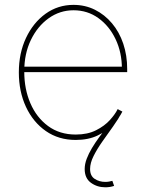

<svg xmlns="http://www.w3.org/2000/svg" viewBox="-20 -569 602 796"><path d="M293.9 11.2Q223.1 11.2 170.2 -25.6Q117.2 -62.5 87.6 -126Q58.1 -189.5 58.1 -269Q58.1 -348.6 87.9 -411.9Q117.7 -475.1 168.9 -512Q220.2 -548.8 284.7 -548.8Q333 -548.8 373.5 -528.6Q414.1 -508.3 444.3 -472.4Q474.6 -436.5 491 -387.9Q507.3 -339.4 507.3 -282.7V-270H69.8V-292.5H494.6L485.4 -283.7Q485.4 -351.6 459.2 -406.5Q433.1 -461.4 387.9 -493.9Q342.8 -526.4 284.7 -526.4Q228 -526.4 181.6 -493.2Q135.3 -460 107.9 -403.1Q80.6 -346.2 80.6 -274.4V-271.5Q80.6 -199.7 106 -140.9Q131.3 -82 179.2 -46.6Q227.1 -11.2 293.9 -11.2Q343.3 -11.2 378.4 -29.1Q413.6 -46.9 435.8 -71.5Q458 -96.2 467.8 -116.7L487.3 -106.4Q475.1 -81.1 449.7 -53.7Q424.3 -26.4 385.5 -7.6Q346.7 11.2 293.9 11.2ZM416.5 207.5Q382.8 207.5 356.9 188.7Q331.1 169.9 331.1 131.8Q331.1 111.3 339.4 89.4Q347.7 67.4 361.3 44.7Q375 22 391.6 -0.7Q408.2 -23.4 423.8 -43.9L487.3 -106.4Q471.2 -76.2 448.7 -44.7Q426.3 -13.2 404.5 17.6Q382.8 48.3 368.2 77.4Q353.5 106.4 353.5 131.8Q353.5 160.2 372.6 172.6Q391.6 185.1 416.5 185.1Q424.8 185.1 432.1 183.8Q439.5 182.6 445.8 180.7L453.1 201.7Q444.3 204.6 435.3 206.1Q426.3 207.5 416.5 207.5Z"/></svg>

Font: Inter 17pt Thin
Style: Regular
Weight: 250
Version: Version 4.001;git-66647c0bb